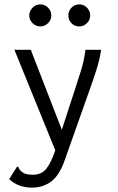

<svg xmlns="http://www.w3.org/2000/svg" viewBox="-20 -685 540 879"><path d="M127 174Q63 174 22 135L53 86L59 77L65 81Q67 89 72 94.5Q77 100 91 109Q109 115 131 115Q170 115 192 87.5Q214 60 233 3L46 -457H121L263 -91L323 -275Q338 -321 352 -366Q366 -411 371 -457H443Q436 -411 421 -364Q406 -317 389 -270L275 52Q251 119 213.5 146.5Q176 174 127 174ZM165 -564Q144 -564 129 -579Q114 -594 114 -614Q114 -634 129 -649.5Q144 -665 165 -665Q185 -665 200 -650Q215 -635 215 -614Q215 -594 200 -579Q185 -564 165 -564ZM343 -564Q322 -564 307.5 -578.5Q293 -593 293 -614Q293 -635 307.5 -650Q322 -665 343 -665Q363 -665 378 -650Q393 -635 393 -614Q393 -594 378 -579Q363 -564 343 -564Z"/></svg>

Font: Ligconsolata
Style: Regular
Weight: 400
Monospace: yes
Designer: Raph Levien, Cyreal, Brenton Simpson
Foundry: Raph Levien, Cyreal, Google
Version: Version 3.001; ttfautohint (v1.8.2.53-6de2)